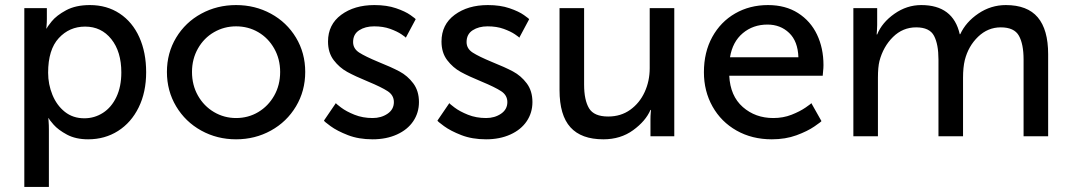

<svg xmlns="http://www.w3.org/2000/svg" viewBox="-20 -538 4227 758"><path d="M165 -506V-463Q165 -449 164 -439Q163 -429 163 -426H165Q165 -430 184 -453.5Q203 -477 241 -497.5Q279 -518 335 -518Q402 -518 452.5 -484.5Q503 -451 530 -391Q557 -331 557 -253Q557 -174 527.5 -114Q498 -54 446 -21Q394 12 328 12Q279 12 244.5 -6.5Q210 -25 191.5 -46Q173 -67 173 -71H171Q171 -68 172 -56.5Q173 -45 173 -27V200H76V-506ZM313 -71Q353 -71 386.5 -92.5Q420 -114 439.5 -155Q459 -196 459 -252Q459 -334 419.5 -383.5Q380 -433 316 -433Q254 -433 212 -387.5Q170 -342 170 -251Q170 -205 187 -163.5Q204 -122 236 -96.5Q268 -71 313 -71Z M912 -518Q987 -518 1049.5 -484Q1112 -450 1148.5 -389.5Q1185 -329 1185 -254Q1185 -179 1148.5 -118Q1112 -57 1049.5 -22.5Q987 12 912 12Q837 12 774.5 -22.5Q712 -57 675.5 -118Q639 -179 639 -254Q639 -329 675.5 -389.5Q712 -450 774.5 -484Q837 -518 912 -518ZM912 -72Q960 -72 999.5 -95.5Q1039 -119 1062.5 -160.5Q1086 -202 1086 -254Q1086 -305 1062.5 -346.5Q1039 -388 999.5 -411Q960 -434 912 -434Q865 -434 825 -411Q785 -388 761.5 -346.5Q738 -305 738 -254Q738 -202 761.5 -160.5Q785 -119 825 -95.5Q865 -72 912 -72Z M1451 -72Q1485 -72 1510 -89Q1535 -106 1535 -135Q1535 -162 1510.5 -178Q1486 -194 1433 -216Q1382 -237 1351 -254Q1320 -271 1297.5 -300.5Q1275 -330 1275 -374Q1275 -441 1327 -479.5Q1379 -518 1458 -518Q1507 -518 1543.5 -505.5Q1580 -493 1600.5 -478.5Q1621 -464 1621 -462L1582 -389Q1582 -391 1565 -402.5Q1548 -414 1520.5 -424Q1493 -434 1457 -434Q1422 -434 1398 -418.5Q1374 -403 1374 -372Q1374 -346 1398 -330.5Q1422 -315 1475 -293Q1525 -273 1557 -256Q1589 -239 1611.5 -209Q1634 -179 1634 -135Q1634 -93 1611.5 -59.5Q1589 -26 1547 -7Q1505 12 1451 12Q1396 12 1353.5 -4.5Q1311 -21 1285 -40Q1259 -59 1259 -62L1306 -131Q1306 -129 1326.5 -113.5Q1347 -98 1379.5 -85Q1412 -72 1451 -72Z M1899 -72Q1933 -72 1958 -89Q1983 -106 1983 -135Q1983 -162 1958.5 -178Q1934 -194 1881 -216Q1830 -237 1799 -254Q1768 -271 1745.5 -300.5Q1723 -330 1723 -374Q1723 -441 1775 -479.5Q1827 -518 1906 -518Q1955 -518 1991.5 -505.5Q2028 -493 2048.5 -478.5Q2069 -464 2069 -462L2030 -389Q2030 -391 2013 -402.5Q1996 -414 1968.5 -424Q1941 -434 1905 -434Q1870 -434 1846 -418.5Q1822 -403 1822 -372Q1822 -346 1846 -330.5Q1870 -315 1923 -293Q1973 -273 2005 -256Q2037 -239 2059.5 -209Q2082 -179 2082 -135Q2082 -93 2059.5 -59.5Q2037 -26 1995 -7Q1953 12 1899 12Q1844 12 1801.5 -4.5Q1759 -21 1733 -40Q1707 -59 1707 -62L1754 -131Q1754 -129 1774.5 -113.5Q1795 -98 1827.5 -85Q1860 -72 1899 -72Z M2286 -506V-204Q2286 -143 2305.5 -110.5Q2325 -78 2381 -78Q2431 -78 2468 -104.5Q2505 -131 2525 -174.5Q2545 -218 2545 -269V-506H2642V0H2548V-67Q2548 -82 2549 -91.5Q2550 -101 2550 -104H2548Q2529 -60 2479.5 -24Q2430 12 2362 12Q2275 12 2232 -35.5Q2189 -83 2189 -182V-506Z M3012 -518Q3081 -518 3130.5 -486.5Q3180 -455 3205.5 -401.5Q3231 -348 3231 -281Q3231 -269 3229.5 -256.5Q3228 -244 3228 -239H2859Q2863 -159 2912.5 -115.5Q2962 -72 3033 -72Q3072 -72 3105 -85Q3138 -98 3160.5 -113.5Q3183 -129 3183 -131L3223 -60Q3223 -58 3195.5 -39Q3168 -20 3124.5 -4Q3081 12 3027 12Q2949 12 2888 -22.5Q2827 -57 2793 -117.5Q2759 -178 2759 -253Q2759 -332 2792 -392Q2825 -452 2882.5 -485Q2940 -518 3012 -518ZM3010 -441Q2953 -441 2912.5 -407Q2872 -373 2862 -312H3132Q3130 -375 3095.5 -408Q3061 -441 3010 -441Z M3443 -506V-439Q3443 -425 3442 -415Q3441 -405 3441 -402H3443Q3462 -449 3511 -483.5Q3560 -518 3617 -518Q3743 -518 3769 -403H3771Q3793 -451 3842.5 -484.5Q3892 -518 3951 -518Q4036 -518 4077 -469.5Q4118 -421 4118 -324V0H4021V-303Q4021 -364 4002.5 -397Q3984 -430 3931 -430Q3880 -430 3841.5 -393Q3803 -356 3789 -301Q3782 -272 3782 -231V0H3685V-303Q3685 -363 3667.5 -396.5Q3650 -430 3597 -430Q3544 -430 3505.5 -392Q3467 -354 3452 -297Q3446 -273 3446 -231V0H3349V-506Z"/></svg>

Font: Museo Sans Medium
Style: Regular
Weight: 500
Designer: Jos Buivenga
Foundry: Jos Buivenga & Rosetta Type Foundry (extension, remastering)
Version: Version 3.600;PS 1.000;hotconv 1.0.88;makeotf.lib2.5.647800;